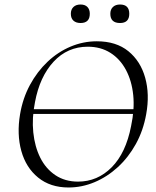

<svg xmlns="http://www.w3.org/2000/svg" viewBox="-20 -819 691 851"><path d="M92 -314V-335H600V-314ZM284 12Q203 12 149 -32Q95 -76 74.5 -150Q54 -224 69 -313Q81 -384 113 -443Q145 -502 191 -545.5Q237 -589 293 -612.5Q349 -636 409 -636Q495 -636 549 -592Q603 -548 623.5 -474.5Q644 -401 628 -313Q615 -240 582 -180.5Q549 -121 502 -78Q455 -35 399 -11.5Q343 12 284 12ZM326 -14Q412 -14 475 -77.5Q538 -141 561 -260Q577 -334 570.5 -397.5Q564 -461 538 -509.5Q512 -558 469 -585Q426 -612 369 -612Q279 -612 217.5 -545.5Q156 -479 135 -366Q121 -296 127.5 -232.5Q134 -169 158.5 -120Q183 -71 225.5 -42.5Q268 -14 326 -14ZM337 -717Q317 -717 305.5 -727.5Q294 -738 294 -758Q294 -777 305.5 -788Q317 -799 337 -799Q357 -799 367.5 -788Q378 -777 378 -758Q378 -717 337 -717ZM512 -717Q469 -717 469 -758Q469 -777 480.5 -788Q492 -799 512 -799Q553 -799 553 -758Q553 -717 512 -717Z"/></svg>

Font: Cormorant
Style: Italic
Weight: 400
Italic angle: -10°
Designer: Christian Thalmann (Catharsis Fonts)
Foundry: Catharsis Fonts
Version: Version 4.000